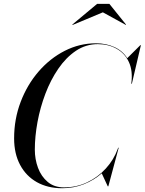

<svg xmlns="http://www.w3.org/2000/svg" viewBox="-20 -990 768 1020"><path d="M526.5 -924.5 366 -857.5 364 -859.5 496 -969.5H561L649.5 -859.5L648.5 -857.5ZM310 10Q233.5 10 176 -22.2Q118.5 -54.5 86.8 -114Q55 -173.5 55 -255Q55 -357.5 89.8 -448.8Q124.5 -540 185 -610Q245.5 -680 324 -720Q402.5 -760 490 -760Q543.5 -760 587.2 -740.2Q631 -720.5 656 -681L725.5 -750H728.5L680.5 -545H677.5Q686.5 -613.5 664.8 -660.2Q643 -707 599.2 -731.2Q555.5 -755.5 500 -755.5Q436 -755.5 383.2 -720Q330.5 -684.5 289.8 -625Q249 -565.5 221.2 -492.2Q193.5 -419 179.2 -341.8Q165 -264.5 165 -195Q165 -144 182 -98.2Q199 -52.5 233.5 -23.5Q268 5.5 320 5.5Q386 5.5 443 -21.5Q500 -48.5 542.2 -94.8Q584.5 -141 605.5 -199L607.5 -205H610.5L555.5 0H552.5L520.5 -69Q479 -32.5 425.2 -11.2Q371.5 10 310 10Z"/></svg>

Font: Bodoni* 72pt
Style: Italic
Weight: 400
Italic angle: -13°
Version: Version 2.3